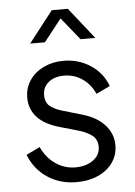

<svg xmlns="http://www.w3.org/2000/svg" viewBox="-55 -826 620 881"><g transform="rotate(-5 254.5 -386.0)"><path d="M44 -133 107 -163Q130 -113 171.5 -84.5Q213 -56 263 -56Q312 -56 344.5 -79.5Q377 -103 377 -141Q377 -177 350.5 -195.5Q324 -214 287 -224L210 -246Q138 -266 104 -303.5Q70 -341 70 -393Q70 -439 94 -474Q118 -509 159 -528.5Q200 -548 250 -548Q319 -548 374 -512Q429 -476 452 -414L388 -384Q368 -429 330.5 -454.5Q293 -480 247 -480Q202 -480 175 -457.5Q148 -435 148 -399Q148 -363 171 -346Q194 -329 227 -320L316 -294Q381 -275 417.5 -235Q454 -195 454 -141Q454 -97 429.5 -62Q405 -27 361.5 -7.5Q318 12 263 12Q186 12 128 -27Q70 -66 44 -133ZM217 -784H291L405 -640H337L231 -771H276L173 -640H105Z"/></g></svg>

Font: Trafiko Sans Variable
Style: Regular
Weight: 400
Designer: Gumpita Rahayu / Trafiko
Foundry: Tokotype / Trafiko
Version: Version 0.001;FEAKit 1.0